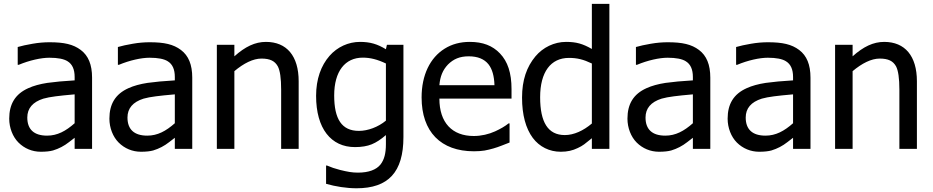

<svg xmlns="http://www.w3.org/2000/svg" viewBox="-20 -780 4887 1006"><path d="M371.1 0H462.4V-373C462.4 -441.4 442.9 -488.3 403.3 -518.1C363.8 -547.9 315.9 -558.6 239.3 -558.6C211.4 -558.6 181.6 -556.2 150.9 -550.8C120.1 -545.4 93.8 -540 72.8 -533.7V-440.4H78.1C134.3 -463.9 195.3 -477.5 238.8 -477.5C283.2 -477.5 314.9 -471.2 334 -459C358.9 -443.8 371.1 -416.5 371.1 -376.5V-358.9C314 -355.5 266.6 -351.1 228 -345.7C189.5 -339.8 155.8 -330.6 127.9 -317.9C59.6 -287.1 28.3 -234.9 28.3 -158.2C28.3 -109.9 46.9 -63 76.7 -33.2C107.9 -2 148.9 15.1 193.8 15.1C220.7 15.1 242.2 12.7 257.8 8.3C288.6 -1 316.4 -15.6 341.3 -35.2C352.5 -43.9 362.3 -51.8 371.1 -58.1ZM371.1 -134.3C324.7 -93.3 280.8 -69.3 226.6 -69.3C158.7 -69.3 123 -101.6 123 -164.1C123 -212.4 151.4 -245.6 207.5 -263.2C240.7 -272.9 294.4 -278.8 361.3 -284.7L371.1 -285.6Z M896 0H987.3V-373C987.3 -441.4 967.8 -488.3 928.2 -518.1C888.7 -547.9 840.8 -558.6 764.2 -558.6C736.3 -558.6 706.5 -556.2 675.8 -550.8C645 -545.4 618.7 -540 597.7 -533.7V-440.4H603C659.2 -463.9 720.2 -477.5 763.7 -477.5C808.1 -477.5 839.8 -471.2 858.9 -459C883.8 -443.8 896 -416.5 896 -376.5V-358.9C838.9 -355.5 791.5 -351.1 752.9 -345.7C714.4 -339.8 680.7 -330.6 652.8 -317.9C584.5 -287.1 553.2 -234.9 553.2 -158.2C553.2 -109.9 571.8 -63 601.6 -33.2C632.8 -2 673.8 15.1 718.8 15.1C745.6 15.1 767.1 12.7 782.7 8.3C813.5 -1 841.3 -15.6 866.2 -35.2C877.4 -43.9 887.2 -51.8 896 -58.1ZM896 -134.3C849.6 -93.3 805.7 -69.3 751.5 -69.3C683.6 -69.3 647.9 -101.6 647.9 -164.1C647.9 -212.4 676.3 -245.6 732.4 -263.2C765.6 -272.9 819.3 -278.8 886.2 -284.7L896 -285.6Z M1544.9 -354C1544.9 -486.8 1482.4 -560.5 1373.5 -560.5C1316.4 -560.5 1264.6 -535.6 1208 -484.9V-545.4H1116.2V0H1208V-407.2C1256.8 -448.2 1306.2 -473.1 1349.6 -473.1C1395 -473.1 1419.9 -460.4 1435.5 -432.6C1447.3 -410.6 1453.1 -369.6 1453.1 -310.5V0H1544.9Z M1688.5 87.4V183.1C1737.8 197.3 1795.9 206.5 1848.1 206.5C2014.6 206.5 2093.8 122.1 2093.8 -62V-545.4H2007.3L2002 -522C1957.5 -548.8 1920.4 -560.5 1866.2 -560.5C1805.7 -560.5 1747.6 -534.2 1706.5 -487.3C1662.1 -436.5 1636.2 -365.7 1636.2 -277.8C1636.2 -106.4 1714.4 -9.3 1839.8 -9.3C1874.5 -9.3 1903.8 -14.2 1927.7 -23.9C1951.7 -33.7 1976.1 -49.8 2002 -72.3V-24.4C2002 22.5 1993.7 56.2 1973.6 82C1951.7 109.4 1911.6 124.5 1855.5 124.5C1824.7 124.5 1801.3 120.1 1761.7 110.4C1736.3 104 1713.4 96.2 1693.4 87.4ZM2002 -147.9C1961.4 -114.3 1907.7 -94.2 1860.4 -94.2C1770.5 -94.2 1731 -156.2 1731 -279.8C1731 -406.7 1788.1 -478 1880.9 -478C1919.9 -478 1957 -468.8 2002 -447.3Z M2463.4 12.7C2484.4 12.7 2502.9 11.2 2518.6 8.8C2550.3 2.9 2580.6 -5.9 2609.9 -17.6L2649.9 -33.2V-133.3H2644.5C2626.5 -118.7 2603 -105 2574.2 -91.8C2541 -76.7 2501.5 -67.4 2462.4 -67.4C2348.6 -67.4 2282.2 -137.7 2282.2 -263.2H2660.2V-313C2660.2 -398.4 2640.1 -457.5 2599.6 -500C2560.5 -541 2509.8 -560.5 2441.4 -560.5C2391.6 -560.5 2347.7 -548.8 2309.6 -524.9C2233.4 -477.5 2189 -386.7 2189 -269.5C2189 -89.8 2289.6 12.7 2463.4 12.7ZM2282.2 -333.5C2286.1 -379.9 2299.8 -413.1 2327.1 -441.9C2356 -470.7 2388.7 -484.9 2436 -484.9C2482.9 -484.9 2517.6 -470.7 2539.6 -442.9C2559.1 -418 2569.3 -381.8 2570.8 -333.5Z M3172.9 -759.8H3081.1V-523.4C3033.2 -550.8 2999.5 -560.5 2945.8 -560.5C2883.8 -560.5 2824.7 -531.7 2785.2 -484.4C2739.7 -429.7 2715.3 -360.8 2715.3 -268.6C2715.3 -178.2 2734.9 -106.9 2771.5 -57.6C2806.6 -10.7 2858.9 15.1 2918 15.1C2953.1 15.1 2980 8.8 3007.3 -4.4C3020 -10.3 3031.2 -16.6 3041 -23.9C3050.3 -30.8 3064 -41.5 3081.1 -55.7V0H3172.9ZM3081.1 -132.8C3036.6 -95.2 2986.8 -72.3 2939.5 -72.3C2851.1 -72.3 2810.1 -139.6 2810.1 -270.5C2810.1 -402.8 2865.7 -476.6 2960.9 -476.6C3003.9 -476.6 3036.1 -468.8 3081.1 -447.3Z M3610.4 0H3701.7V-373C3701.7 -441.4 3682.1 -488.3 3642.6 -518.1C3603 -547.9 3555.2 -558.6 3478.5 -558.6C3450.7 -558.6 3420.9 -556.2 3390.1 -550.8C3359.4 -545.4 3333 -540 3312 -533.7V-440.4H3317.4C3373.5 -463.9 3434.6 -477.5 3478 -477.5C3522.5 -477.5 3554.2 -471.2 3573.2 -459C3598.1 -443.8 3610.4 -416.5 3610.4 -376.5V-358.9C3553.2 -355.5 3505.9 -351.1 3467.3 -345.7C3428.7 -339.8 3395 -330.6 3367.2 -317.9C3298.8 -287.1 3267.6 -234.9 3267.6 -158.2C3267.6 -109.9 3286.1 -63 3315.9 -33.2C3347.2 -2 3388.2 15.1 3433.1 15.1C3460 15.1 3481.4 12.7 3497.1 8.3C3527.8 -1 3555.7 -15.6 3580.6 -35.2C3591.8 -43.9 3601.6 -51.8 3610.4 -58.1ZM3610.4 -134.3C3564 -93.3 3520 -69.3 3465.8 -69.3C3397.9 -69.3 3362.3 -101.6 3362.3 -164.1C3362.3 -212.4 3390.6 -245.6 3446.8 -263.2C3480 -272.9 3533.7 -278.8 3600.6 -284.7L3610.4 -285.6Z M4135.3 0H4226.6V-373C4226.6 -441.4 4207 -488.3 4167.5 -518.1C4127.9 -547.9 4080.1 -558.6 4003.4 -558.6C3975.6 -558.6 3945.8 -556.2 3915 -550.8C3884.3 -545.4 3857.9 -540 3836.9 -533.7V-440.4H3842.3C3898.4 -463.9 3959.5 -477.5 4002.9 -477.5C4047.4 -477.5 4079.1 -471.2 4098.1 -459C4123 -443.8 4135.3 -416.5 4135.3 -376.5V-358.9C4078.1 -355.5 4030.8 -351.1 3992.2 -345.7C3953.6 -339.8 3919.9 -330.6 3892.1 -317.9C3823.7 -287.1 3792.5 -234.9 3792.5 -158.2C3792.5 -109.9 3811 -63 3840.8 -33.2C3872.1 -2 3913.1 15.1 3958 15.1C3984.9 15.1 4006.3 12.7 4022 8.3C4052.7 -1 4080.6 -15.6 4105.5 -35.2C4116.7 -43.9 4126.5 -51.8 4135.3 -58.1ZM4135.3 -134.3C4088.9 -93.3 4044.9 -69.3 3990.7 -69.3C3922.9 -69.3 3887.2 -101.6 3887.2 -164.1C3887.2 -212.4 3915.5 -245.6 3971.7 -263.2C4004.9 -272.9 4058.6 -278.8 4125.5 -284.7L4135.3 -285.6Z M4784.2 -354C4784.2 -486.8 4721.7 -560.5 4612.8 -560.5C4555.7 -560.5 4503.9 -535.6 4447.3 -484.9V-545.4H4355.5V0H4447.3V-407.2C4496.1 -448.2 4545.4 -473.1 4588.9 -473.1C4634.3 -473.1 4659.2 -460.4 4674.8 -432.6C4686.5 -410.6 4692.4 -369.6 4692.4 -310.5V0H4784.2Z"/></svg>

Font: SG Kara Light
Style: Regular
Weight: 400
Designer: Damoon Khanjanzadeh
Version: Version 1.000